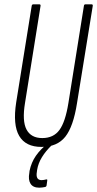

<svg xmlns="http://www.w3.org/2000/svg" viewBox="-20 -675 450 890"><path d="M172 6Q99 6 69 -45Q39 -96 55 -200L127 -648Q128 -655 135 -655H162Q169 -655 168 -648L96 -198Q82 -114 103 -74.5Q124 -35 176 -35Q228 -35 255.5 -72.5Q283 -110 297 -197L369 -648Q370 -655 376 -655H404Q411 -655 410 -648L337 -197Q320 -88 282.5 -41Q245 6 172 6ZM162 195Q133 195 121.5 176.5Q110 158 116 126L117 117Q125 78 146.5 47Q168 16 204 -12L220 -2Q192 25 174.5 53.5Q157 82 152 113L151 121Q144 160 173 160Q179 160 183.5 159Q188 158 193 157Q196 156 198 157Q200 158 199 162L196 184Q195 191 188 192Q183 193 176 194Q169 195 162 195Z"/></svg>

Font: Sofia Sans Extra Condensed Light
Style: Italic
Weight: 300
Italic angle: -9°
Version: Version 4.100